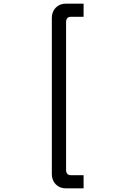

<svg xmlns="http://www.w3.org/2000/svg" viewBox="-20 -876 652 1052"><path d="M341 156Q307 156 285.5 134Q264 112 264 78V-778Q264 -812 285.5 -834Q307 -856 341 -856H438V-784H369Q342 -784 342 -754V54Q342 84 369 84H438V156Z"/></svg>

Font: Space Mono
Style: Regular
Weight: 400
Monospace: yes
Designer: Colophon Foundry + Benjamin Critton
Foundry: Colophon Foundry & Benjamin Critton
Version: Version 1.003; ttfautohint (v1.8.4.7-5d5b)